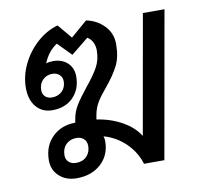

<svg xmlns="http://www.w3.org/2000/svg" viewBox="-70 -660 778 744"><g transform="rotate(-10 319.0 -288.0)"><path d="M622 -576 520 0H440Q425 -48 389 -83Q353 -118 304 -132Q307 -122 307 -113Q307 -58 270 -24Q233 10 174 10Q132 10 105.5 -14.5Q79 -39 79 -77Q79 -133 114.5 -168Q150 -203 205 -203L207 -214Q212 -245 227.5 -270Q243 -295 271 -330Q304 -370 320 -399Q336 -428 336 -465Q336 -483 328.5 -497.5Q321 -512 308 -519L240 -464L188 -517Q153 -495 134 -449Q146 -453 162 -453Q197 -453 218.5 -432.5Q240 -412 240 -379Q240 -329 209 -297.5Q178 -266 127 -266Q87 -266 63.5 -294Q40 -322 40 -368Q40 -416 62 -461.5Q84 -507 121.5 -540.5Q159 -574 203 -586L250 -530L315 -586Q356 -578 385 -548.5Q414 -519 414 -476Q414 -425 397 -391.5Q380 -358 347 -318Q323 -290 309.5 -268Q296 -246 291 -218L288 -201Q343 -193 387.5 -168Q432 -143 454 -107L537 -576ZM150 -405Q127 -405 112 -389.5Q97 -374 97 -350Q97 -334 107 -324.5Q117 -315 134 -315Q158 -315 173.5 -330Q189 -345 189 -369Q189 -385 178 -395Q167 -405 150 -405ZM239 -106Q239 -123 228 -133.5Q217 -144 199 -144Q174 -144 158 -128Q142 -112 142 -86Q142 -69 153 -59Q164 -49 182 -49Q208 -49 223.5 -65Q239 -81 239 -106Z"/></g></svg>

Font: Sarabun
Style: Italic
Weight: 400
Italic angle: -10°
Designer: Suppakit Chalermlarp | Katatrad Co.,Ltd.
Foundry: Cadson Demak Co.,Ltd.
Version: Version 1.000; ttfautohint (v1.6)